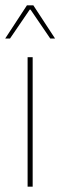

<svg xmlns="http://www.w3.org/2000/svg" viewBox="-20 -700 227 720"><path d="M83.5 0V-485.5H102.5V0ZM81 -680H105L186.5 -555.5H168.5L94.5 -664H91.5L17.5 -555.5H-0.5Z"/></svg>

Font: Anek Latin Medium Thin
Style: Regular
Weight: 250
Version: Version 1.003